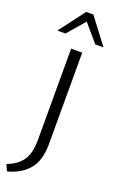

<svg xmlns="http://www.w3.org/2000/svg" viewBox="-209 -954 734 1205"><g transform="rotate(20 158.0 -351.5)"><path d="M131 -658H205V-47Q205 62 156 121Q107 180 16 204L-3 161Q65 136 98 88.5Q131 41 131 -47ZM165 -851 65 -735H11L141 -907H189L319 -735H264Z"/></g></svg>

Font: LXGW Bright TC
Style: Regular
Weight: 400
Designer: Christian Thalmann (Catharsis Fonts)
Foundry: LXGW / Christian Thalmann (Catharsis Fonts) / Fontworks Inc.
Version: Version 5.501